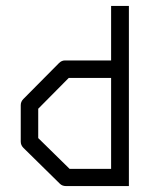

<svg xmlns="http://www.w3.org/2000/svg" viewBox="-20 -679 532 648"><path d="M415 -51H203Q190 -51 182 -59L59 -180Q50 -189 50 -201V-324Q50 -336 59 -345L179 -466Q188 -475 199 -475H355V-659H415ZM355 -109V-416H212L109 -312V-213L215 -109Z"/></svg>

Font: IBM 3270 Semi-Condensed
Style: Condensed
Weight: 400
Monospace: yes
Version: Version 2.3.1